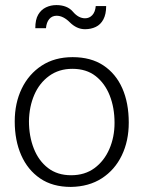

<svg xmlns="http://www.w3.org/2000/svg" viewBox="-20 -723 565 756"><path d="M259 13Q187 13 138 -20.5Q89 -54 63.5 -112Q38 -170 38 -245Q38 -317 65.5 -374Q93 -431 144 -464.5Q195 -498 266 -498Q338 -498 387 -465.5Q436 -433 461.5 -375.5Q487 -318 487 -240Q487 -168 459.5 -111Q432 -54 381 -21Q330 12 259 13ZM260 -33Q314 -33 352 -61Q390 -89 410.5 -136Q431 -183 431 -239Q431 -299 412 -347Q393 -395 356.5 -423.5Q320 -452 265 -452Q212 -452 173.5 -424Q135 -396 115 -349.5Q95 -303 94 -246Q94 -187 113 -138.5Q132 -90 169 -61.5Q206 -33 260 -33ZM357 -699Q355 -676 343.5 -663.5Q332 -651 315 -651Q302 -651 290 -657.5Q278 -664 267 -677Q256 -690 239.5 -696.5Q223 -703 202 -703Q180 -703 161 -694Q142 -685 130.5 -665.5Q119 -646 119 -612H161Q163 -635 174 -648Q185 -661 203 -661Q216 -661 229 -654.5Q242 -648 255 -635Q268 -622 283 -615Q298 -608 315 -608Q338 -608 357 -617Q376 -626 387 -646.5Q398 -667 398 -699Z"/></svg>

Font: Catamaran ExtraLight
Style: Regular
Weight: 250
Designer: Pria Ravichandran
Version: Version 2.000